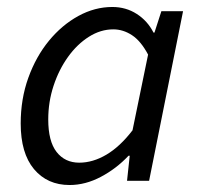

<svg xmlns="http://www.w3.org/2000/svg" viewBox="-20 -518 577 550"><path d="M179.3 12Q115.6 12 77.4 -33.5Q39.3 -79.1 39.3 -164.3Q39.3 -234.5 61.1 -295.1Q82.9 -355.7 120.1 -401.1Q157.3 -446.4 204.4 -472.2Q251.5 -498 301.7 -498Q340.8 -498 371.7 -478.1Q402.6 -458.3 419.7 -424.7H422.5L442.3 -486H504.4L407.1 0H343.9L351.6 -71.9H348.2Q313.1 -34.7 268.9 -11.4Q224.7 12 179.3 12ZM207 -52Q246 -52 284.9 -75Q323.8 -98 359.6 -144.7L404.2 -361.6Q383.6 -400.5 358.1 -417.2Q332.6 -433.9 304.6 -433.9Q268.2 -433.9 234.7 -412.7Q201.1 -391.5 175 -355.2Q148.8 -318.8 133.5 -272.5Q118.2 -226.3 118.2 -175.8Q118.2 -113.3 142.1 -82.7Q166.1 -52 207 -52Z"/></svg>

Font: Source Sans 3
Style: Italic
Weight: 200
Italic angle: -11°
Designer: Paul D. Hunt
Foundry: Adobe
Version: Version 3.046;hotconv 1.0.118;makeotfexe 2.5.65603